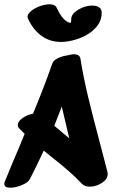

<svg xmlns="http://www.w3.org/2000/svg" viewBox="-34 -905 527 895"><path d="M227 -339 219 -319 289 -260 282 -289Q275 -317 254 -408ZM429 -249Q458 -139 467 -103Q468 -100 468 -94Q468 -70 441 -52.5Q414 -35 385 -35Q361 -35 348 -48Q319 -79 287 -107Q255 -135 203 -176L170 -203Q128 -113 105 -70Q98 -55 68.5 -42.5Q39 -30 14 -30Q-14 -30 -14 -48Q-14 -53 -11 -60Q19 -134 60 -230L81 -281Q56 -306 56 -306Q49 -313 49 -322Q49 -339 71 -354.5Q93 -370 120 -375Q168 -490 210 -609Q214 -623 235.5 -633.5Q257 -644 281 -647Q298 -652 310 -652Q338 -652 341 -631Q355 -544 376.5 -454.5Q398 -365 429 -249ZM396 -879Q416 -879 428 -871Q440 -863 440 -846Q440 -806 412.5 -776Q385 -746 344 -729.5Q303 -713 265 -710Q206 -706 163.5 -735Q121 -764 96 -819Q90 -833 105.5 -848.5Q121 -864 147.5 -874.5Q174 -885 196 -885Q223 -885 230 -869Q241 -845 253.5 -828Q266 -811 284 -801Q285 -801 288 -800Q291 -799 295 -798Q299 -807 298 -817Q299 -841 331 -860Q363 -879 396 -879Z"/></svg>

Font: Sedgwick Ave Display
Style: Regular
Weight: 400
Designer: Kevin Burke, Pedro Vergani
Foundry: Google, Inc.
Version: Version 1.000